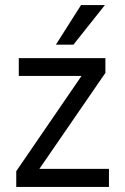

<svg xmlns="http://www.w3.org/2000/svg" viewBox="-20 -736 493 756"><path d="M269 -560H200L299 -716H393ZM409 0H44V-62L301 -437H54V-507H395V-449L135 -71H409Z"/></svg>

Font: Hind Madurai
Style: Regular
Weight: 400
Designer: Jyotish Sonowal
Foundry: Indian Type Foundry
Version: Version 0.702;PS 1.0;hotconv 1.0.81;makeotf.lib2.5.63406